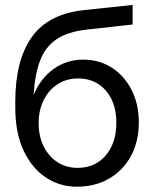

<svg xmlns="http://www.w3.org/2000/svg" viewBox="-20 -730 610 760"><path d="M40.5 -327Q40.5 -491.5 105.8 -583.2Q171 -675 312.5 -690L505 -710.5V-633L324 -613Q247.5 -604.5 203.2 -574.2Q159 -544 138.5 -489.8Q118 -435.5 113 -354.5Q140.5 -420 192.2 -457Q244 -494 309 -494Q373 -494 422.8 -462Q472.5 -430 501 -373.8Q529.5 -317.5 529.5 -245.5Q529.5 -170 498.5 -112.8Q467.5 -55.5 412.2 -23.2Q357 9 283.5 9Q216 9 161 -27.8Q106 -64.5 73.2 -134.2Q40.5 -204 40.5 -303.5ZM133 -242Q133 -190.5 152.8 -150.8Q172.5 -111 207.2 -88.2Q242 -65.5 287 -65.5Q356 -65.5 398.2 -114.5Q440.5 -163.5 440.5 -244.5Q440.5 -323.5 398.8 -371.5Q357 -419.5 289 -419.5Q243.5 -419.5 208.2 -396.8Q173 -374 153 -334Q133 -294 133 -242Z"/></svg>

Font: Overused Grotesk
Style: Regular
Weight: 450
Version: Version 0.004